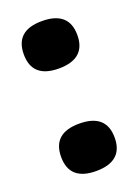

<svg xmlns="http://www.w3.org/2000/svg" viewBox="-98 -524 402 556"><g transform="rotate(-20 102.5 -246.0)"><path d="M102 -15Q20 -15 20 -88Q20 -161 102 -161Q185 -161 185 -88Q185 -15 102 -15ZM102 -331Q20 -331 20 -404Q20 -477 102 -477Q185 -477 185 -404Q185 -331 102 -331Z"/></g></svg>

Font: Bricolage Grotesque 96pt SemiBold
Style: Regular
Weight: 600
Designer: Mathieu Triay
Foundry: Atelier Triay
Version: Version 1.001; ttfautohint (v1.8.4.7-5d5b);gftools[0.9.33.de